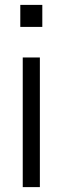

<svg xmlns="http://www.w3.org/2000/svg" viewBox="-20 -765 256 785"><path d="M73 0V-530H143V0ZM153 -745V-655H63V-745Z"/></svg>

Font: Cooper Hewitt
Style: Book
Weight: 705
Designer: Village Type and Design LLC
Foundry: Cooper Hewitt Smithsonian Design Museum
Version: 1.000; ttfautohint (v1.8.1)